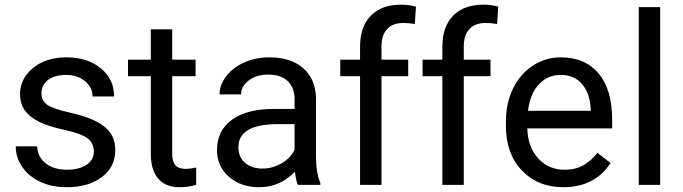

<svg xmlns="http://www.w3.org/2000/svg" viewBox="-20 -780 2881 810"><path d="M376 -140.1Q376 -176.8 348.4 -197Q320.8 -217.3 252.2 -231.9Q183.6 -246.6 143.3 -267.1Q103 -287.6 83.7 -315.9Q64.5 -344.2 64.5 -383.3Q64.5 -448.2 119.4 -493.2Q174.3 -538.1 259.8 -538.1Q349.6 -538.1 405.5 -491.7Q461.4 -445.3 461.4 -373H370.6Q370.6 -410.2 339.1 -437Q307.6 -463.9 259.8 -463.9Q210.4 -463.9 182.6 -442.4Q154.8 -420.9 154.8 -386.2Q154.8 -353.5 180.7 -336.9Q206.5 -320.3 274.2 -305.2Q341.8 -290 383.8 -269Q425.8 -248 446 -218.5Q466.3 -189 466.3 -146.5Q466.3 -75.7 409.7 -33Q353 9.8 262.7 9.8Q199.2 9.8 150.4 -12.7Q101.6 -35.2 74 -75.4Q46.4 -115.7 46.4 -162.6H136.7Q139.2 -117.2 173.1 -90.6Q207 -64 262.7 -64Q314 -64 345 -84.7Q376 -105.5 376 -140.1Z M706.5 -656.2V-528.3H805.2V-458.5H706.5V-130.9Q706.5 -99.1 719.7 -83.3Q732.9 -67.4 764.6 -67.4Q780.3 -67.4 807.6 -73.2V0Q772 9.8 738.3 9.8Q677.7 9.8 647 -26.9Q616.2 -63.5 616.2 -130.9V-458.5H520V-528.3H616.2V-656.2Z M1236.8 0Q1229 -15.6 1224.1 -55.7Q1161.1 9.8 1073.7 9.8Q995.6 9.8 945.6 -34.4Q895.5 -78.6 895.5 -146.5Q895.5 -229 958.3 -274.7Q1021 -320.3 1134.8 -320.3H1222.7V-361.8Q1222.7 -409.2 1194.3 -437.3Q1166 -465.3 1110.8 -465.3Q1062.5 -465.3 1029.8 -440.9Q997.1 -416.5 997.1 -381.8H906.2Q906.2 -421.4 934.3 -458.3Q962.4 -495.1 1010.5 -516.6Q1058.6 -538.1 1116.2 -538.1Q1207.5 -538.1 1259.3 -492.4Q1311 -446.8 1313 -366.7V-123.5Q1313 -50.8 1331.5 -7.8V0ZM1086.9 -68.8Q1129.4 -68.8 1167.5 -90.8Q1205.6 -112.8 1222.7 -147.9V-256.3H1151.9Q985.8 -256.3 985.8 -159.2Q985.8 -116.7 1014.2 -92.8Q1042.5 -68.8 1086.9 -68.8Z M1499 0V-458.5H1415.5V-528.3H1499V-582.5Q1499 -667.5 1544.4 -713.9Q1589.8 -760.3 1672.9 -760.3Q1704.1 -760.3 1734.9 -752L1730 -678.7Q1707 -683.1 1681.2 -683.1Q1637.2 -683.1 1613.3 -657.5Q1589.4 -631.8 1589.4 -584V-528.3H1702.1V-458.5H1589.4V0Z M1846.2 0V-458.5H1762.7V-528.3H1846.2V-582.5Q1846.2 -667.5 1891.6 -713.9Q1937 -760.3 2020 -760.3Q2051.3 -760.3 2082 -752L2077.1 -678.7Q2054.2 -683.1 2028.3 -683.1Q1984.4 -683.1 1960.4 -657.5Q1936.5 -631.8 1936.5 -584V-528.3H2049.3V-458.5H1936.5V0Z M2356.4 9.8Q2249 9.8 2181.6 -60.8Q2114.3 -131.3 2114.3 -249.5V-266.1Q2114.3 -344.7 2144.3 -406.5Q2174.3 -468.3 2228.3 -503.2Q2282.2 -538.1 2345.2 -538.1Q2448.2 -538.1 2505.4 -470.2Q2562.5 -402.3 2562.5 -275.9V-238.3H2204.6Q2206.5 -160.2 2250.2 -112.1Q2293.9 -64 2361.3 -64Q2409.2 -64 2442.4 -83.5Q2475.6 -103 2500.5 -135.3L2555.7 -92.3Q2489.3 9.8 2356.4 9.8ZM2345.2 -463.9Q2290.5 -463.9 2253.4 -424.1Q2216.3 -384.3 2207.5 -312.5H2472.2V-319.3Q2468.3 -388.2 2435.1 -426Q2401.9 -463.9 2345.2 -463.9Z M2765.1 0H2674.8V-750H2765.1Z"/></svg>

Font: Roboto
Style: Regular
Weight: 400
Designer: Google
Version: Version 2.134; 2016; ttfautohint (v1.6)